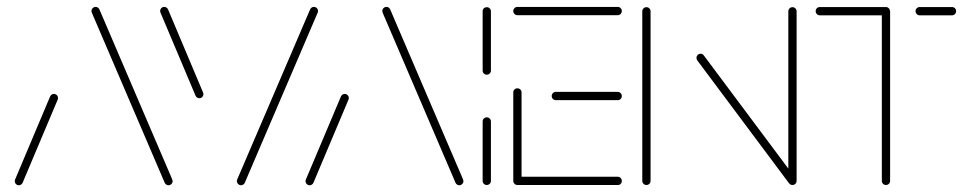

<svg xmlns="http://www.w3.org/2000/svg" viewBox="-20 -539 2827 559"><path d="M34.8 0.4Q30 0.4 26.5 -3.1Q23 -6.7 23 -11.9Q23 -14.4 24.1 -16.7L125.9 -258.1Q127.4 -261.5 130.4 -263.5Q133.3 -265.6 137 -265.6Q141.9 -265.6 145.4 -262Q148.9 -258.5 148.9 -253.3Q148.9 -250.7 147.8 -248.5L45.9 -7Q44.4 -3.7 41.5 -1.7Q38.5 0.4 34.8 0.4ZM482.6 -11.9Q482.6 -7 479.1 -3.3Q475.6 0.4 470.4 0.4Q466.7 0.4 463.9 -1.7Q461.1 -3.7 459.6 -6.7L250 -495.9Q246.3 -504.1 246.3 -506.7Q246.3 -511.9 250 -515.4Q253.7 -518.9 258.5 -518.9Q262.2 -518.9 265 -516.9Q267.8 -514.8 269.3 -511.9L478.9 -22.6Q482.6 -14.4 482.6 -11.9Z M572.2 -265.2Q572.2 -260 568.7 -256.5Q565.2 -253 560.4 -253Q556.7 -253 553.7 -255Q550.7 -257 549.3 -260.4L447.4 -501.9Q446.3 -504.1 446.3 -506.7Q446.3 -511.9 449.8 -515.4Q453.3 -518.9 458.1 -518.9Q461.9 -518.9 464.8 -516.9Q467.8 -514.8 469.3 -511.5L571.1 -270Q572.2 -267.8 572.2 -265.2ZM681.9 0.4Q677 0.4 673.3 -3.3Q669.6 -7 669.6 -11.9Q669.6 -14.4 670.7 -16.7L883 -511.9Q884.4 -514.8 887.2 -516.9Q890 -518.9 893.7 -518.9Q898.9 -518.9 902.4 -515.4Q905.9 -511.9 905.9 -506.7Q905.9 -504.1 904.8 -501.9L692.6 -6.7Q691.1 -3.7 688.3 -1.7Q685.6 0.4 681.9 0.4Z M881.5 0.4Q876.7 0.4 873.1 -3.1Q869.6 -6.7 869.6 -11.9Q869.6 -14.4 870.7 -16.7L972.6 -258.1Q974.1 -261.5 977 -263.5Q980 -265.6 983.7 -265.6Q988.5 -265.6 992 -262Q995.6 -258.5 995.6 -253.3Q995.6 -250.7 994.4 -248.5L892.6 -7Q891.1 -3.7 888.1 -1.7Q885.2 0.4 881.5 0.4ZM1329.3 -11.9Q1329.3 -7 1325.7 -3.3Q1322.2 0.4 1317 0.4Q1313.3 0.4 1310.6 -1.7Q1307.8 -3.7 1306.3 -6.7L1096.7 -495.9Q1093 -504.1 1093 -506.7Q1093 -511.9 1096.7 -515.4Q1100.4 -518.9 1105.2 -518.9Q1108.9 -518.9 1111.7 -516.9Q1114.4 -514.8 1115.9 -511.9L1325.6 -22.6Q1329.3 -14.4 1329.3 -11.9Z M1397 -0.4Q1392.2 -0.4 1388.7 -3.9Q1385.2 -7.4 1385.2 -12.2V-185.2Q1385.2 -190.4 1388.7 -193.9Q1392.2 -197.4 1397 -197.4Q1402.2 -197.4 1405.7 -193.9Q1409.3 -190.4 1409.3 -185.2V-12.2Q1409.3 -7.4 1405.7 -3.9Q1402.2 -0.4 1397 -0.4ZM1397 -321.5Q1392.2 -321.5 1388.7 -325Q1385.2 -328.5 1385.2 -333.3V-506.3Q1385.2 -511.5 1388.7 -514.8Q1392.2 -518.1 1397 -518.1Q1402.2 -518.1 1405.7 -514.6Q1409.3 -511.1 1409.3 -506.3V-333.3Q1409.3 -328.5 1405.7 -325Q1402.2 -321.5 1397 -321.5Z M1474.4 -13V-270Q1474.4 -275.2 1478 -278.5Q1481.5 -281.9 1486.3 -281.9Q1491.5 -281.9 1495 -278.3Q1498.5 -274.8 1498.5 -270V-13ZM1790.4 -12.2Q1790.4 -7 1786.9 -3.5Q1783.3 0 1778.5 -0.4H1486.3Q1481.5 -0.4 1478 -3.9Q1474.4 -7.4 1474.4 -12.2Q1474.4 -17.4 1478 -20.9Q1481.5 -24.4 1486.3 -24.4H1778.5Q1783.3 -24.4 1786.9 -20.9Q1790.4 -17.4 1790.4 -12.2ZM1586.3 -259.3Q1586.3 -264.4 1589.8 -268Q1593.3 -271.5 1598.1 -271.5H1778.5Q1783.3 -271.5 1786.9 -268Q1790.4 -264.4 1790.4 -259.3Q1790.4 -254.4 1787 -250.9Q1783.7 -247.4 1778.5 -247.4H1598.1Q1593.3 -247.4 1589.8 -250.9Q1586.3 -254.4 1586.3 -259.3ZM1474.4 -506.7Q1474.4 -511.9 1478 -515.4Q1481.5 -518.9 1486.3 -518.9H1778.5Q1783.3 -518.9 1786.9 -515.4Q1790.4 -511.9 1790.4 -506.7Q1790.4 -501.9 1787 -498.3Q1783.7 -494.8 1778.5 -494.8H1486.3Q1481.5 -494.8 1478 -498.3Q1474.4 -501.9 1474.4 -506.7Z M1862.2 -0.4Q1857 -0.4 1853.5 -3.9Q1850 -7.4 1850 -12.2V-506.3Q1850 -511.1 1853.5 -514.6Q1857 -518.1 1862.2 -518.1Q1867 -518.1 1870.6 -514.6Q1874.1 -511.1 1874.1 -506.3V-12.2Q1874.1 -7.4 1870.6 -3.9Q1867 -0.4 1862.2 -0.4ZM2007.8 -370.4Q2007.8 -375.6 2011.3 -379.1Q2014.8 -382.6 2019.6 -382.6Q2025.6 -382.6 2029.3 -377.4L2296.7 -19.3L2277.4 -5.2L2010 -363.3Q2007.8 -366.3 2007.8 -370.4ZM2287.4 -0.4Q2282.2 -0.4 2278.7 -3.9Q2275.2 -7.4 2275.2 -12.2V-506.3Q2275.2 -511.1 2278.7 -514.6Q2282.2 -518.1 2287.4 -518.1Q2292.2 -518.1 2295.7 -514.6Q2299.3 -511.1 2299.3 -506.3V-12.2Q2299.3 -7.4 2295.7 -3.9Q2292.2 -0.4 2287.4 -0.4Z M2571.5 -507V-12.2Q2571.5 -7.4 2568 -3.9Q2564.4 -0.4 2559.3 -0.4Q2554.4 -0.4 2550.9 -3.9Q2547.4 -7.4 2547.4 -12.2V-507ZM2354.8 -506.7Q2354.8 -511.5 2358.3 -515Q2361.9 -518.5 2366.7 -518.5H2559.3Q2564.1 -518.5 2567.6 -515Q2571.1 -511.5 2571.1 -506.7Q2571.1 -501.5 2567.6 -498Q2564.1 -494.4 2559.3 -494.4H2366.7Q2361.9 -494.4 2358.3 -498Q2354.8 -501.5 2354.8 -506.7ZM2645.6 -506.7Q2645.6 -511.5 2649.1 -515Q2652.6 -518.5 2657.4 -518.5H2751.9Q2756.7 -518.5 2760.2 -515Q2763.7 -511.5 2763.7 -506.7Q2763.7 -501.5 2760.2 -498Q2756.7 -494.4 2751.9 -494.4H2657.4Q2652.6 -494.4 2649.1 -498Q2645.6 -501.5 2645.6 -506.7Z"/></svg>

Font: 26F Galaxy Sans Thin
Style: Regular
Weight: 100
Designer: C₂₉H₂₅N₃O₅
Version: Version 1.100